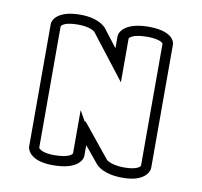

<svg xmlns="http://www.w3.org/2000/svg" viewBox="-68 -603 757 719"><g transform="rotate(10 310.0 -243.0)"><path d="M332.3 -429.2 281.8 -494.6C277.7 -500.1 252.5 -530 181.5 -530C92.2 -530 78 -488.7 78 -476.8V-11.2C78 -6.8 79.9 9.8 98.8 23.5C113.7 34.6 137.9 43 177.5 43C220.2 43 247.4 34.7 264.2 23.5C285.4 9.5 287.7 -7.8 287.7 -12.5V-52.6C304.6 -32.2 321.7 -11.9 338.2 8.7C345.4 18.1 372 44 442.5 44C481.3 44 505.4 35.6 520.4 24.4C539.3 10.8 542 -5.8 542 -11.2V-477.8C542 -491.9 534.3 -503 523.8 -510.6C503.2 -525.5 470.9 -530 443.5 -530C400.9 -530 373.5 -521.7 356.6 -510.6C335.1 -496.7 332.3 -479.6 332.3 -474.5ZM503.1 -485.9C503.1 -485.9 503.1 -485.9 503.1 -485.9C503.1 -485.9 503.1 -485.9 503.1 -485.9ZM501.1 -478.9C501.8 -478.1 502.9 -477 503 -476.8V-13.1C502.5 -11.3 500.8 -7.8 493.2 -3.8C485.2 0.5 469.9 5 442.5 5C411.1 5 392.4 -1.2 382.7 -6.1C376.8 -9 374.4 -11.3 373.7 -12L270.7 -139H266.5C259.1 -152.1 251.7 -165.3 244.3 -178.4V-13.9C243.7 -12.1 241.4 -8.2 232.5 -4C223.1 0.5 205.5 5 176.5 5C137.4 5 123.2 -4.5 118.3 -9.3C116.8 -10.8 116.2 -11.7 116 -12.1V-474C116.7 -475.8 123.8 -492 179.5 -492C204.4 -492 221 -487.7 231 -483.5C238 -480.4 242.2 -477.9 245 -474.2C288.2 -418.4 331.4 -362.7 374.6 -306.9V-473.1C375.2 -474.9 377.5 -478.8 386.3 -483C395.8 -487.5 413.4 -492 442.5 -492C482.9 -492 498 -482.4 501.1 -478.9Z"/></g></svg>

Font: Platiipus Bold
Style: Bold
Weight: 400
Version: Version 001.000